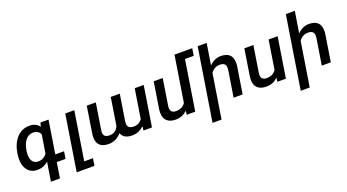

<svg xmlns="http://www.w3.org/2000/svg" viewBox="-63 -1459 4292 2372"><g transform="rotate(-20 2083.0 -273.5)"><path d="M561.5 0H446.3L414.1 203.1H295.4L335 -45.4Q273.9 9.8 191.4 9.8Q136.7 9.8 97.9 -15.9Q59.1 -41.5 39.3 -87.4Q19.5 -133.3 19.5 -193.8Q19.5 -224.1 24.9 -259.3L26.4 -269Q39.1 -349.6 73.2 -410.4Q107.4 -471.2 160.2 -504.6Q212.9 -538.1 278.8 -538.1Q367.2 -538.1 409.7 -476.6L423.8 -528.3H529.8L461.4 -95.2H576.7ZM350.6 -146 388.7 -385.3Q363.3 -442.9 293.9 -442.9Q233.4 -442.9 195.1 -394Q156.7 -345.2 144.5 -269L143.1 -258.8Q138.7 -232.4 138.7 -208Q138.7 -151.9 162.6 -118.7Q186.5 -85.4 236.3 -85.4Q307.6 -85.4 350.6 -146Z M882.8 107.9 867.7 203.1H634.3L750 -528.3H868.7L768.1 107.9Z M1602.5 -145.5 1663.1 -528.3H1781.2L1697.8 0H1586.4L1591.8 -55.2Q1558.1 -22 1519.8 -6.1Q1481.4 9.8 1433.6 9.8Q1380.9 9.8 1345.5 -10.5Q1310.1 -30.8 1296.9 -70.8Q1261.2 -30.3 1219.7 -10.3Q1178.2 9.8 1126.5 9.8Q1053.7 9.8 1013.9 -24.9Q974.1 -59.6 974.1 -132.8Q974.1 -155.8 978.5 -183.6L1032.7 -528.3H1151.4L1097.2 -185.5Q1094.7 -167.5 1094.7 -156.2Q1094.7 -117.7 1115.5 -102.3Q1136.2 -86.9 1176.8 -86.9Q1216.3 -86.9 1245.6 -108.2Q1274.9 -129.4 1291 -166L1348.1 -528.3H1466.8L1412.6 -186.5Q1410.2 -169.4 1410.2 -158.7Q1410.2 -120.6 1430.9 -103.8Q1451.7 -86.9 1491.7 -86.9Q1563 -86.9 1602.5 -145.5Z M2484.9 -654.8H2370.1L2266.6 0H2154.8L2160.2 -51.8Q2128.4 -20.5 2091.6 -5.4Q2054.7 9.8 2006.8 9.8Q1936 9.8 1895.3 -26.1Q1854.5 -62 1854.5 -136.2Q1854.5 -161.6 1858.4 -185.1L1912.6 -528.3H2031.2L1977.1 -186Q1974.6 -168.9 1974.6 -158.7Q1974.6 -120.6 1993.9 -104Q2013.2 -87.4 2045.4 -87.4Q2130.4 -87.4 2171.4 -148.4L2251.5 -654.8L2266.6 -750H2500Z M2630.4 -377.4 2538.6 203.1H2420.4L2571.3 -750H2689.5L2645 -470.2Q2680.2 -504.9 2717 -521.5Q2753.9 -538.1 2797.9 -538.1Q2868.7 -538.1 2908.4 -503.7Q2948.2 -469.2 2948.2 -394.5Q2948.2 -370.6 2943.8 -342.8L2889.6 0H2771L2825.2 -341.3Q2827.6 -355 2827.6 -370.6Q2827.6 -408.2 2807.6 -424.8Q2787.6 -441.4 2747.6 -441.4Q2675.8 -441.4 2630.4 -377.4Z M3346.7 0 3352.1 -51.8Q3320.3 -20.5 3283.4 -5.4Q3246.6 9.8 3198.7 9.8Q3127.9 9.8 3086.9 -25.9Q3045.9 -61.5 3045.9 -135.7Q3045.9 -158.7 3050.3 -185.1L3104.5 -528.3H3223.1L3168.9 -186Q3166.5 -168.9 3166.5 -158.7Q3166.5 -120.6 3185.8 -104Q3205.1 -87.4 3237.3 -87.4Q3322.3 -87.4 3363.3 -148.4L3423.3 -528.3H3542L3458.5 0Z M3789.6 -377.4 3697.8 203.1H3579.6L3730.5 -750H3848.6L3804.2 -470.2Q3839.4 -504.9 3876.2 -521.5Q3913.1 -538.1 3957 -538.1Q4027.8 -538.1 4067.6 -503.7Q4107.4 -469.2 4107.4 -394.5Q4107.4 -370.6 4103 -342.8L4048.8 0H3930.2L3984.4 -341.3Q3986.8 -355 3986.8 -370.6Q3986.8 -408.2 3966.8 -424.8Q3946.8 -441.4 3906.7 -441.4Q3835 -441.4 3789.6 -377.4Z"/></g></svg>

Font: Mardoto Medium
Style: Italic
Weight: 500
Italic angle: -12°
Designer: Christian Robertson, Vahan Hovhannisyan
Foundry: Google
Version: Version 1.000